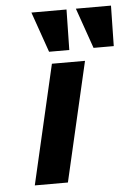

<svg xmlns="http://www.w3.org/2000/svg" viewBox="-51 -719 518 757"><g transform="rotate(-5 208.5 -340.0)"><path d="M102 -680H241L238 -520H158ZM278 -680H417L414 -520H334ZM56 0 165 -472H296L187 0Z"/></g></svg>

Font: Coval
Style: ExtraBold Italic
Weight: 800
Foundry: Context Ltd
Version: Version 001.000